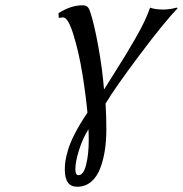

<svg xmlns="http://www.w3.org/2000/svg" viewBox="-20 -462 695 729"><path d="M315.9 28.8Q294.4 62.5 280.3 107.2Q266.1 151.9 266.1 180.2Q266.1 203.1 277.8 203.1Q297.4 203.1 307.1 163.1Q316.9 123 316.9 71.8Q316.9 44.9 315.9 28.8ZM203.1 -394 202.1 -412.1Q249.5 -441.9 293 -441.9Q305.2 -441.9 311.5 -436.5Q317.9 -431.2 321.8 -418.9Q337.4 -373 353 -287.1Q368.7 -201.2 375 -122.1Q382.3 -134.3 411.9 -180.9Q441.4 -227.5 455.8 -251.2Q470.2 -274.9 492.4 -313.2Q514.6 -351.6 528.3 -380.6Q542 -409.7 549.8 -433.1Q568.4 -425.8 599.1 -425.8Q624 -425.8 650.9 -433.1L654.8 -431.2Q603.5 -377.9 509.8 -252.9Q416 -127.9 380.9 -68.8Q383.8 -17.6 383.8 28.8Q383.8 70.3 378.4 106.9Q373 143.6 360.8 176.3Q348.6 209 326.2 228Q303.7 247.1 272.9 247.1Q226.1 247.1 226.1 182.1Q226.1 165 228.5 148.7Q231 132.3 238.8 105.7Q246.6 79.1 265.1 43.5Q283.7 7.8 312 -34.2Q305.2 -106.4 292.2 -185.1Q279.3 -263.7 259 -329.8Q238.8 -396 219.2 -396Q216.8 -396 203.1 -394Z"/></svg>

Font: Linear Smooth
Style: Italic
Weight: 400
Designer: Philipp H. Poll, Flanker
Foundry: Philipp H. Poll, reworked by Flanker
Version: Version 1.061 | FøM Fix